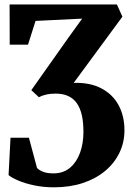

<svg xmlns="http://www.w3.org/2000/svg" viewBox="-20 -568 583 840"><path d="M216 251.5Q170 251.5 129.8 243Q89.5 234.5 60.2 222Q31 209.5 17.5 198L26 34.5H106.5L142 167Q153 178 171.2 184.5Q189.5 191 217.5 190.5Q258.5 189.5 286.8 165.5Q315 141.5 330 100.8Q345 60 345 9.5Q345 -33.5 337.8 -65Q330.5 -96.5 315.5 -117.2Q300.5 -138 277.5 -148.2Q254.5 -158.5 223.5 -158.5Q201 -158.5 182.8 -154.5Q164.5 -150.5 150.5 -142.5L117 -173.5L279.5 -403.5L339.5 -486.5L135.5 -476.5L102.5 -372.5H22.5L22 -548.5H491.5L515.5 -495L302.5 -205.5Q374.5 -207.5 424.2 -181Q474 -154.5 499.2 -107Q524.5 -59.5 524.5 2Q524.5 55 502.5 100.5Q480.5 146 439.8 180Q399 214 342.2 232.8Q285.5 251.5 216 251.5Z"/></svg>

Font: Merriweather 36pt Black
Style: Regular
Weight: 900
Version: Version 2.100